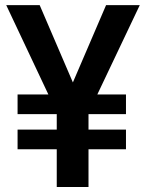

<svg xmlns="http://www.w3.org/2000/svg" viewBox="-20 -748 582 768"><path d="M138.7 -727.5 302.7 -345.7 212.9 -286.6 4.9 -727.5ZM241.2 -347.7 404.3 -727.5H539.1L329.6 -286.6ZM334 -382.3V0H207V-382.3ZM483.9 -370.1V-291.5H50.3V-370.1ZM483.9 -229.5V-150.9H50.3V-229.5Z"/></svg>

Font: Inter 28pt SemiBold
Style: Regular
Weight: 600
Designer: Rasmus Andersson
Foundry: rsms
Version: Version 4.001;git-66647c0bb